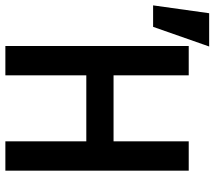

<svg xmlns="http://www.w3.org/2000/svg" viewBox="-156 -756 818 733"><g transform="rotate(90 253.5 -389.0)"><path d="M62 0H174V-309H426V0H538V-700H426V-413H174V-700H62ZM64 -778H-63L-93 -564H-11Z"/></g></svg>

Font: CommitMono
Style: 600Regular
Weight: 600
Monospace: yes
Designer: Eigil Nikolajsen
Foundry: Eigil Nikolajsen
Version: Version 1.143